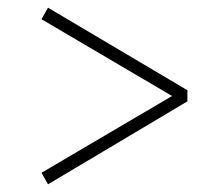

<svg xmlns="http://www.w3.org/2000/svg" viewBox="-20 -583 570 500"><path d="M468 -348V-319L105 -103L88 -133L428 -333L88 -533L105 -563Z"/></svg>

Font: Source Serif Pro Light
Style: Italic
Weight: 300
Italic angle: -12°
Designer: Frank Grießhammer
Foundry: Adobe Systems Incorporated
Version: Version 3.001;hotconv 1.0.111;makeotfexe 2.5.65597